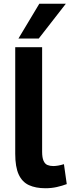

<svg xmlns="http://www.w3.org/2000/svg" viewBox="-20 -991 375 1021"><path d="M204 -740V-184Q204 -153 211.5 -136Q219 -119 232.5 -113.5Q246 -108 263 -108Q275 -108 289.5 -110.5Q304 -113 320 -118L335 -12Q311 -3 282.5 3.5Q254 10 221 10Q170 10 134 -6.5Q98 -23 79.5 -63Q61 -103 61 -173V-740ZM78 -786 189 -971H330L186 -786Z"/></svg>

Font: Georama SemiExpanded SemiBold
Style: Regular
Weight: 600
Width: 6
Designer: Jean-Baptiste Levee
Foundry: Production Type
Version: Version 1.001